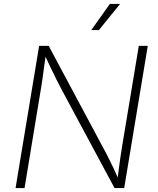

<svg xmlns="http://www.w3.org/2000/svg" viewBox="-20 -962 806 982"><path d="M59.6 0 180.2 -727.5H229L508.8 -204.1Q521 -182.6 533.9 -156.5Q546.9 -130.4 560.8 -101.3Q574.7 -72.3 588.4 -41H580.6Q584.5 -71.8 588.1 -101.1Q591.8 -130.4 595.9 -158.2Q600.1 -186 604 -210.4L689.9 -727.5H735.8L615.2 0H565.9L294.4 -505.4Q280.8 -531.2 267.3 -558.1Q253.9 -585 239 -616.2Q224.1 -647.5 206.5 -685.5H214.8Q209.5 -648.9 205.1 -616.7Q200.7 -584.5 197 -556.9Q193.4 -529.3 189 -505.9L105.5 0ZM446.8 -808.1 542 -941.9H594.2L485.8 -808.1Z"/></svg>

Font: Inter ExtraLight
Style: Italic
Weight: 250
Italic angle: -9.3988°
Designer: Rasmus Andersson
Foundry: rsms
Version: Version 4.001;git-66647c0bb